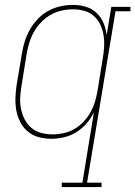

<svg xmlns="http://www.w3.org/2000/svg" viewBox="-20 -558 552 783"><path d="M232 205V187H316L363 -100Q351 -75 332.5 -54Q314 -33 290.5 -18.5Q267 -4 240.5 2Q214 8 189 8Q162 8 137 1Q112 -6 93 -22Q74 -38 62.5 -60.5Q51 -83 46.5 -108Q42 -133 43 -160Q44 -187 48 -213L70 -343Q74 -368 82 -392.5Q90 -417 103.5 -440Q117 -463 136 -482.5Q155 -502 178.5 -514.5Q202 -527 227 -532.5Q252 -538 278 -538Q305 -538 330 -530.5Q355 -523 373.5 -505.5Q392 -488 402 -464.5Q412 -441 415 -415L434 -530H512V-512H451L335 187H394V205ZM195 -10Q217 -10 240 -15Q263 -20 283.5 -32Q304 -44 321 -62Q338 -80 349.5 -101Q361 -122 367.5 -144Q374 -166 378 -189L399 -319Q403 -342 404.5 -366Q406 -390 402.5 -413Q399 -436 389.5 -456.5Q380 -477 363.5 -492Q347 -507 324.5 -513.5Q302 -520 278 -520Q255 -520 232 -515Q209 -510 187.5 -498Q166 -486 148.5 -468Q131 -450 119 -429Q107 -408 100 -385.5Q93 -363 89 -340L68 -210Q64 -186 62.5 -162Q61 -138 65.5 -115Q70 -92 80.5 -71.5Q91 -51 108 -36.5Q125 -22 148 -16Q171 -10 195 -10Z"/></svg>

Font: Iosevka Slab Thin Oblique
Style: Regular
Weight: 100
Italic angle: -9°
Monospace: yes
Designer: Belleve Invis
Foundry: Belleve Invis
Version: Version 11.1.0; ttfautohint (v1.8.3)